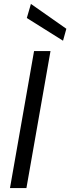

<svg xmlns="http://www.w3.org/2000/svg" viewBox="-20 -961 359 981"><path d="M31 0 154 -700H238L115 0ZM302 -753 117 -869 138 -941 319 -814Z"/></svg>

Font: DM Sans 17pt
Style: Italic
Weight: 400
Italic angle: -10°
Version: Version 4.004;gftools[0.9.30]